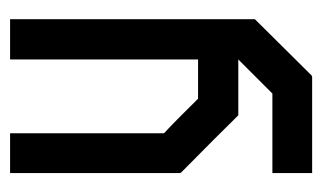

<svg xmlns="http://www.w3.org/2000/svg" viewBox="-154 -358 663 396"><g transform="rotate(-90 178.0 -159.5)"><path d="M172.9 -83H253.9V-470.7H336.9V34.2Q297.9 73.2 219.7 152.3L217.8 151.4V152.3H19.5V70.3H183.6L253.9 0H138.7Q98.6 -41 19.5 -119.1Q20.5 -119.1 20.5 -120.1H19.5V-470.7H101.6V-153.3Q128.9 -127.9 172.9 -83Z"/></g></svg>

Font: mr_KirucoupageG
Style: Regular
Weight: 400
Designer: Jan Henkel
Version: Version 1.00 May 25, 2020, initial release